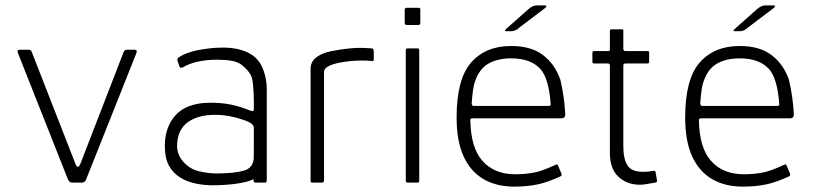

<svg xmlns="http://www.w3.org/2000/svg" viewBox="-20 -679 3028 714"><path d="M233 -11 47 -481Q41 -494 54 -494H87Q95 -494 98 -486L262 -66Q269 -52 277 -65L440 -486Q444 -494 452 -494H481Q492 -494 487 -481L300 -11Q295 0 286 0H248Q239 0 233 -11Z M889 -232Q832 -252 780 -252Q718 -252 680.5 -226Q643 -200 639 -148Q635 -109 659.5 -80Q684 -51 718.5 -42.5Q753 -34 786 -34Q850 -34 887 -44.5Q924 -55 924 -97V-204Q924 -220 889 -232ZM972 -99Q972 -48 946.5 -27Q921 -6 873 2Q825 10 770 10Q739 10 707.5 3.5Q676 -3 650 -19Q624 -35 608.5 -62.5Q593 -90 593 -137Q593 -187 614.5 -225Q636 -263 673.5 -280Q711 -297 762 -297Q801 -297 834 -291Q867 -285 913 -267Q923 -263 924 -272Q925 -337 919 -380Q914 -412 874 -441Q850 -457 787 -457Q747 -457 712 -449Q683 -442 661 -429Q650 -423 647 -433L640 -453Q638 -461 645 -466Q671 -483 713 -492Q763 -502 809 -502Q840 -502 866 -496Q892 -490 912 -478Q932 -466 944.5 -448Q957 -430 964.5 -402.5Q972 -375 972 -348ZM924 -136H972V-8Q972 0 965 0H929Q923 0 923 -8Z M1135 -8V-422Q1135 -448 1153 -463Q1174 -481 1209 -488Q1247 -496 1280 -499Q1303 -501 1319.5 -501Q1336 -501 1364 -499Q1370 -498 1370 -486V-457Q1370 -451 1363 -452Q1329 -456 1285 -452Q1185 -442 1185 -411V-9Q1185 0 1178 0H1140Q1135 0 1135 -8Z M1485 -595V-643Q1486 -650 1491 -650H1537Q1543 -650 1543 -644V-595Q1543 -586 1536 -586H1493Q1485 -586 1485 -595ZM1489 -7V-492Q1489 -499 1496 -499H1534Q1539 -499 1539 -491V-6Q1539 0 1534 0H1496Q1489 0 1489 -7Z M2028 -291Q2021 -387 1990 -422Q1954 -462 1881 -462Q1831 -462 1796.5 -442.5Q1762 -423 1746 -375Q1738 -353 1734 -294Q1735 -285 1741 -285H2020Q2028 -285 2028 -291ZM1729 -232Q1731 -130 1773 -82Q1817 -31 1896 -31Q1933 -31 1964 -37Q1992 -41 2048 -67Q2053 -69 2055 -64L2068 -33Q2070 -26 2064 -23Q2018 -2 1983 6Q1942 15 1892 15Q1826 15 1778 -13Q1730 -41 1704 -97.5Q1678 -154 1678 -242Q1678 -385 1732 -446.5Q1786 -508 1881 -508Q1955 -508 1999.5 -474Q2044 -440 2064 -382Q2079 -317 2082 -255Q2083 -239 2067 -239H1735Q1729 -238 1729 -232ZM1863 -572 1944 -644Q1961 -659 1976 -659H2005Q2018 -659 2007 -649L1912 -577Q1899 -564 1883 -563H1862Q1853 -563 1863 -572Z M2248 -111V-435Q2248 -443 2241 -443H2189Q2183 -443 2183 -449V-483Q2183 -489 2189 -489H2241Q2249 -489 2248 -496V-564Q2248 -570 2254 -570H2293Q2299 -570 2298 -564V-497Q2299 -489 2306 -489H2387Q2395 -489 2394 -483V-449Q2394 -443 2387 -443H2306Q2298 -443 2298 -436V-134Q2298 -89 2313 -64.5Q2328 -40 2372 -40Q2391 -40 2406 -43Q2417 -46 2418 -39L2423 -9Q2425 -1 2417 0Q2375 8 2360 8Q2312 8 2280 -21.5Q2248 -51 2248 -111Z M2878 -291Q2871 -387 2840 -422Q2804 -462 2731 -462Q2681 -462 2646.5 -442.5Q2612 -423 2596 -375Q2588 -353 2584 -294Q2585 -285 2591 -285H2870Q2878 -285 2878 -291ZM2579 -232Q2581 -130 2623 -82Q2667 -31 2746 -31Q2783 -31 2814 -37Q2842 -41 2898 -67Q2903 -69 2905 -64L2918 -33Q2920 -26 2914 -23Q2868 -2 2833 6Q2792 15 2742 15Q2676 15 2628 -13Q2580 -41 2554 -97.5Q2528 -154 2528 -242Q2528 -385 2582 -446.5Q2636 -508 2731 -508Q2805 -508 2849.5 -474Q2894 -440 2914 -382Q2929 -317 2932 -255Q2933 -239 2917 -239H2585Q2579 -238 2579 -232ZM2713 -572 2794 -644Q2811 -659 2826 -659H2855Q2868 -659 2857 -649L2762 -577Q2749 -564 2733 -563H2712Q2703 -563 2713 -572Z"/></svg>

Font: Vivano Light
Style: Regular
Weight: 300
Designer: Joe Prince, Josias Burgherr
Version: Version 2.064;September 19, 2022;FontCreator 14.0.0.2877 64-